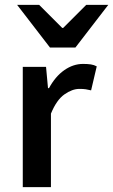

<svg xmlns="http://www.w3.org/2000/svg" viewBox="-20 -764 462 784"><path d="M73 0V-491H168L176 -404H180Q206 -452 242.5 -477.5Q279 -503 319 -503Q338 -503 351 -501Q364 -499 375 -493L352 -395Q340 -398 330 -399.5Q320 -401 304 -401Q275 -401 243 -378.5Q211 -356 188 -300V0ZM184 -570 50 -744H140L234 -650H238L332 -744H422L288 -570Z"/></svg>

Font: Source Sans 3 ExtraLight SemiBold
Style: Regular
Weight: 600
Version: Version 3.052;hotconv 1.1.0;makeotfexe 2.6.0